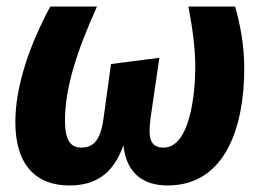

<svg xmlns="http://www.w3.org/2000/svg" viewBox="-20 -551 799 588"><path d="M192 17C270 17 326 -16 358 -106C367 -20 419 17 493 17C674 17 728 -169 728 -341C728 -415 715 -478 700 -531H557C569 -467 578 -406 578 -345C578 -265 562 -99 481 -99C437 -99 434 -133 441 -189L468 -374L320 -355L297 -188C287 -114 261 -99 228 -99C197 -99 179 -121 179 -181C179 -281 214 -391 277 -531H134C71 -414 27 -288 27 -177C27 -43 93 17 192 17Z"/></svg>

Font: Fira Sans
Style: Bold Italic
Weight: 700
Italic angle: -8°
Designer: bBox Type GmbH & Carrois Corporate GbR & Edenspiekermann AG
Foundry: bBox Type GmbH & Carrois Corporate GbR & Edenspiekermann AG
Version: Version 4.301;PS 004.301;hotconv 1.0.88;makeotf.lib2.5.64775